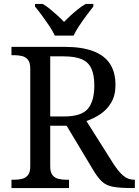

<svg xmlns="http://www.w3.org/2000/svg" viewBox="-20 -951 702 971"><path d="M38 0V-42H51Q73 -42 91.5 -46.5Q110 -51 121.5 -65.5Q133 -80 133 -109V-604Q133 -634 121.5 -648.5Q110 -663 91.5 -667.5Q73 -672 51 -672H38V-714H307Q394 -714 451 -692.5Q508 -671 536 -628.5Q564 -586 564 -521Q564 -468 542 -431.5Q520 -395 486.5 -373Q453 -351 417 -339L554 -122Q580 -82 604 -62Q628 -42 659 -42H662V0H648Q586 0 551.5 -6.5Q517 -13 496 -32.5Q475 -52 452 -90L317 -315H234V-109Q234 -80 245.5 -65.5Q257 -51 275.5 -46.5Q294 -42 316 -42H329V0ZM304 -362Q392 -362 424.5 -401Q457 -440 457 -518Q457 -572 442 -604.5Q427 -637 393 -651.5Q359 -666 302 -666H234V-362ZM257 -771Q247 -794 229 -820.5Q211 -847 192 -873Q173 -899 157 -918V-931H196Q215 -920 234 -904.5Q253 -889 271 -872.5Q289 -856 304 -840Q319 -856 337 -872.5Q355 -889 374.5 -904.5Q394 -920 413 -931H452V-918Q437 -899 417.5 -873Q398 -847 380.5 -820.5Q363 -794 352 -771Z"/></svg>

Font: Noto Serif Lao
Style: Regular
Weight: 400
Designer: Monotype Design Team
Foundry: Monotype Imaging Inc.
Version: Version 2.003